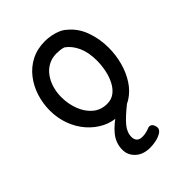

<svg xmlns="http://www.w3.org/2000/svg" viewBox="-224 -656 1003 1003"><g transform="rotate(-45 277.5 -154.5)"><path d="M291 -546Q314 -546 337 -541.5Q360 -537 380 -528.5Q400 -520 414 -507Q460 -470 481.5 -411Q503 -352 503 -287Q503 -232 489 -180.5Q475 -129 448 -87.5Q421 -46 382 -21.5Q343 3 293 3Q242 3 198.5 -19Q155 -41 122 -79Q89 -117 71 -166.5Q53 -216 53 -271Q53 -323 68.5 -372Q84 -421 114.5 -460.5Q145 -500 189.5 -523Q234 -546 291 -546ZM145 -278Q145 -228 162 -183.5Q179 -139 211.5 -111.5Q244 -84 290 -84Q322 -84 345 -101.5Q368 -119 383 -148.5Q398 -178 405 -213Q412 -248 412 -282Q412 -343 392.5 -385.5Q373 -428 340 -451Q327 -455 314.5 -456.5Q302 -458 289 -458Q255 -458 228 -443.5Q201 -429 182.5 -403.5Q164 -378 154.5 -346Q145 -314 145 -278ZM288 237Q236 237 206 209Q176 181 176 142Q176 93 207.5 54Q239 15 298 -22H364V-12Q309 32 283 63Q257 94 257 128Q257 146 267 157Q277 168 299 168Q314 168 328 164.5Q342 161 351 157Q362 152 372 157Q382 162 386 176Q391 189 387 199Q383 209 372 216Q353 228 329.5 232.5Q306 237 288 237Z"/></g></svg>

Font: Playpen Sans
Style: Regular
Weight: 400
Designer: Laura Meseguer, Veronika Burian, José Scaglione, Kostas Bartsokas, Vera Evstafieva, Tom Grace, Yorlmar Campos
Foundry: TypeTogether
Version: Version 2.000